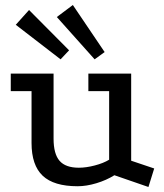

<svg xmlns="http://www.w3.org/2000/svg" viewBox="-20 -728 657 767"><path d="M437 -28Q405 -8 365 4Q325 16 290 16Q195 16 150.5 -26Q106 -68 106 -157V-364H23V-434H194V-174Q194 -113 218 -85.5Q242 -58 295 -58Q324 -58 358.5 -67Q393 -76 416 -90V-364H333V-434H504V-86L596 -55L573 19ZM271 -708 398 -520 358 -491 207 -660ZM96 -688 256 -527 222 -491 43 -629Z"/></svg>

Font: Podkova Medium
Style: Regular
Weight: 500
Designer: Ilya Yudin
Foundry: Cyreal (www.cyreal.org)
Version: Version 2.103